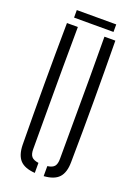

<svg xmlns="http://www.w3.org/2000/svg" viewBox="-166 -947 719 1018"><g transform="rotate(20 193.5 -438.0)"><path d="M57 -114Q55 -287.5 55 -457Q55 -626.5 57 -800H118.5Q117.5 -684.5 117.2 -570Q117 -455.5 117.2 -341Q117.5 -226.5 117.5 -110.5Q117.5 -82 128.8 -68.8Q140 -55.5 168.5 -51.5V5Q110 1 84 -27.2Q58 -55.5 57 -114ZM218.5 5V-51.5Q247 -55.5 257.8 -68.8Q268.5 -82 268.5 -110.5Q268.5 -226.5 269 -341Q269.5 -455.5 269.5 -570Q269.5 -684.5 268.5 -800H330Q332 -626.5 332.2 -457Q332.5 -287.5 330 -114Q329.5 -55.5 303.2 -27.2Q277 1 218.5 5ZM82.5 -882.5H305V-840H82.5Z"/></g></svg>

Font: Big Shoulders Stencil Text Thin Light
Style: Regular
Weight: 300
Version: Version 2.001